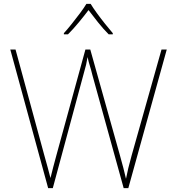

<svg xmlns="http://www.w3.org/2000/svg" viewBox="-20 -969 909 989"><path d="M839 -714 641 0H617L456 -582Q449 -611 443 -629.5Q437 -648 431 -675Q427 -650 423.5 -635.5Q420 -621 415 -604L252 0H228L33 -714H60L208 -170Q218 -133 225.5 -107Q233 -81 240 -52Q247 -81 254 -107.5Q261 -134 271 -171L420 -714H445L598 -168Q609 -129 615.5 -103.5Q622 -78 629 -48Q635 -78 641 -103.5Q647 -129 658 -168L812 -714ZM447 -949Q459 -929 479 -901.5Q499 -874 521 -846.5Q543 -819 561 -798V-792H540Q512 -820 484.5 -854.5Q457 -889 436 -917Q415 -889 386.5 -854.5Q358 -820 330 -792H309V-798Q328 -819 350 -846.5Q372 -874 392.5 -901.5Q413 -929 425 -949Z"/></svg>

Font: Noto Sans Tamil Thin
Style: Regular
Weight: 100
Designer: Jelle Bosma - Monotype Design Team
Foundry: Monotype Imaging Inc.
Version: Version 2.004; ttfautohint (v1.8.4.7-5d5b)